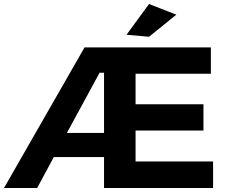

<svg xmlns="http://www.w3.org/2000/svg" viewBox="-23 -936 1127 956"><path d="M652 -132H1038V0H495V-154H245L162 0H-3L398 -700H1027V-569H652V-417H990V-286H652ZM310 -274H495V-574H473ZM719 -916 855 -863 719 -753 607 -763Z"/></svg>

Font: Argentum Sans SemiBold
Style: Regular
Weight: 600
Designer: Julieta Ulanovsky (Modified by Cristiano Sobral)
Foundry: Julieta Ulanovsky
Version: Version 5.001;November 22, 2018;FontCreator 11.5.0.2425 64-b